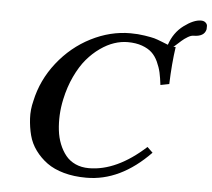

<svg xmlns="http://www.w3.org/2000/svg" viewBox="-53 -800 959 868"><g transform="rotate(5 426.5 -366.5)"><path d="M824.7 -743.2Q837.9 -743.2 845.5 -736.3Q853 -729.5 853.3 -721.4Q853.5 -713.4 853 -706.1Q845.7 -671.9 795.9 -671.9Q785.6 -671.9 770.8 -663.1Q755.9 -654.3 743.9 -643.6Q731.9 -632.8 721.9 -623.8Q711.9 -614.7 710 -614.7Q716.3 -614.3 720.7 -613.8Q709.5 -536.6 706.5 -444.8L667 -437Q663.1 -469.2 658 -492.7Q652.8 -516.1 641.4 -541Q629.9 -565.9 613 -581.5Q596.2 -597.2 568.4 -607.2Q540.5 -617.2 502.9 -617.2Q473.1 -617.2 442.1 -606.9Q411.1 -596.7 379.2 -574.2Q347.2 -551.8 319.8 -519.5Q292.5 -487.3 269.8 -439.2Q247.1 -391.1 234.9 -334Q227.1 -297.9 225.3 -262.5Q223.6 -227.1 227.5 -193.4Q231.4 -159.7 242.9 -130.9Q254.4 -102.1 272 -80.3Q289.6 -58.6 316.4 -46.4Q343.3 -34.2 377.4 -34.2Q502.9 -34.2 633.3 -152.8L658.2 -128.9Q523.4 10.3 368.7 9.8Q313 9.8 267.3 -2.9Q221.7 -15.6 190.4 -38.3Q159.2 -61 136.5 -92Q113.8 -123 104.5 -159.2Q95.2 -195.3 93 -235.1Q90.8 -274.9 101.1 -314.9Q121.6 -411.1 184.1 -490.5Q246.6 -569.8 333.5 -614Q420.4 -658.2 511.7 -658.2Q546.4 -658.2 577.1 -653.3Q607.9 -648.4 620.6 -645Q633.3 -641.6 658.2 -631.6Q683.1 -621.6 684.6 -621.1Q703.6 -677.7 747.6 -710.4Q791.5 -743.2 824.7 -743.2Z"/></g></svg>

Font: Linux Libertine Slanted
Style: Semibold Slanted
Weight: 600
Designer: Philipp H. Poll
Foundry: Philipp H. Poll
Version: Version 5.1.1